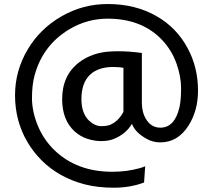

<svg xmlns="http://www.w3.org/2000/svg" viewBox="-20 -670 1038 935"><path d="M477.1 -414.6Q507.8 -420.4 558.1 -420.4Q608.4 -420.4 670.9 -412.1V-168Q670.9 -122.1 692.4 -87.9Q717.8 -48.3 760.7 -48.3Q831.1 -48.3 854 -147.9Q861.8 -182.1 861.8 -240.2Q861.8 -298.3 839.1 -361.6Q816.4 -424.8 771.5 -473.1Q672.9 -579.1 504.4 -579.1Q404.3 -579.1 318.4 -527.8Q189.5 -451.2 148.9 -304.7Q135.7 -256.8 135.7 -192.6Q135.7 -128.4 163.1 -60.8Q190.4 6.8 241.2 57.6Q351.1 166.5 527.3 166.5Q597.2 166.5 660.6 148.9Q678.2 144 687 139.6L681.6 218.8Q613.8 244.1 534.7 244.1Q455.6 244.1 392.6 227.8Q329.6 211.4 276.9 181.9Q224.1 152.3 182.6 110.8Q141.1 69.3 112.3 19.5Q53.2 -82.5 53.2 -205.6Q53.2 -325.7 115.2 -429.7Q174.8 -529.8 278.3 -589.8Q382.8 -650.4 504.4 -650.4Q640.1 -650.4 743.2 -590.8Q839.4 -535.6 892.6 -437.5Q944.3 -343.3 944.3 -229Q944.3 -130.4 897.5 -57.6Q845.7 23.4 760.3 23.4Q725.1 23.4 695.3 6.8Q638.7 -23.9 622.6 -66.9Q591.8 -15.6 531.2 7.8Q505.9 17.1 472.7 17.1Q439.5 17.1 405.3 5.9Q371.1 -5.4 343.8 -29.8Q282.7 -85 282.7 -187Q282.7 -303.2 365.2 -366.2Q412.6 -402.3 477.1 -414.6ZM581.1 -339.4Q563.5 -343.8 529.8 -343.8Q496.1 -343.8 467.8 -334.7Q439.5 -325.7 418.9 -306.6Q376.5 -266.6 376.5 -187.5Q376.5 -117.7 414.1 -82Q442.9 -55.7 472.7 -55.7Q502.4 -55.7 519 -63.2Q535.6 -70.8 547.9 -82Q568.4 -100.6 581.1 -125.5Z"/></svg>

Font: Inder
Style: Regular
Weight: 400
Designer: Irina Smirnova
Foundry: Irina Smirnova
Version: Version 1.001